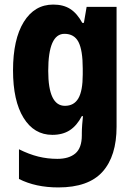

<svg xmlns="http://www.w3.org/2000/svg" viewBox="-20 -580 589 840"><path d="M213 -560Q257 -560 287 -541Q317 -522 340 -480H347L359 -550H490V-26Q490 103 428.5 171.5Q367 240 235 240Q136 240 63 203V73Q107 95 147.5 105Q188 115 231 115Q282 115 310 91Q338 67 338 12V3Q338 -13 339.5 -34Q341 -55 343 -72H338Q316 -30 285 -10Q254 10 209 10Q129 10 83 -64.5Q37 -139 37 -272Q37 -408 84 -484Q131 -560 213 -560ZM262 -432Q191 -432 191 -270Q191 -117 264 -117Q304 -117 323 -150Q342 -183 342 -254V-280Q342 -360 323.5 -396Q305 -432 262 -432Z"/></svg>

Font: Noto Sans Condensed ExtraBold
Style: Regular
Weight: 800
Width: 3
Designer: Monotype Design Team
Foundry: Monotype Imaging Inc.
Version: Version 2.013; ttfautohint (v1.8.4.7-5d5b)